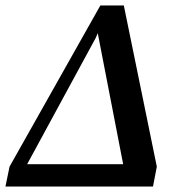

<svg xmlns="http://www.w3.org/2000/svg" viewBox="-33 -684 660 704"><path d="M-13 0 2 -73 335 -664H421L542 -73L528 0ZM53 -57 37 -82H446L424 -54L322 -580H333L318 -545Z"/></svg>

Font: Source Serif 4 18pt SemiBold
Style: Italic
Weight: 600
Italic angle: -12°
Designer: Frank Grießhammer
Foundry: Adobe Systems Incorporated
Version: Version 4.004;hotconv 1.0.116;makeotfexe 2.5.65601